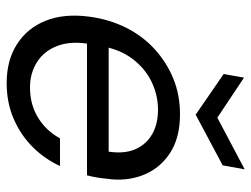

<svg xmlns="http://www.w3.org/2000/svg" viewBox="-109 -633 754 576"><g transform="rotate(90 268.0 -345.0)"><path d="M229 12Q161 12 112.5 -19Q64 -50 42 -105.5Q20 -161 30 -236Q38 -296 63 -346Q88 -396 127.5 -432Q167 -468 216 -488Q265 -508 323 -508Q394 -508 440 -477.5Q486 -447 505.5 -396.5Q525 -346 516 -287Q515 -274 512.5 -259Q510 -244 506 -229H92L103 -294H435Q442 -342 427.5 -374.5Q413 -407 382.5 -424.5Q352 -442 309 -442Q266 -442 226 -423Q186 -404 157 -366Q128 -328 118 -271L113 -243Q102 -183 117 -142Q132 -101 165.5 -79.5Q199 -58 242 -58Q294 -58 333.5 -82.5Q373 -107 395 -148H478Q457 -102 421 -66Q385 -30 336.5 -9Q288 12 229 12ZM488 -702 476 -636 324 -555 202 -639 213 -700 333 -620Z"/></g></svg>

Font: DM Sans 36pt
Style: Italic
Weight: 400
Italic angle: -10°
Designer: Colophon Foundry, Jonny Pinhorn
Foundry: Colophon Foundry
Version: Version 4.004;gftools[0.9.30]